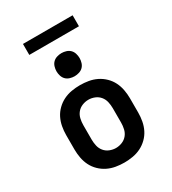

<svg xmlns="http://www.w3.org/2000/svg" viewBox="-217 -1029 1035 1152"><g transform="rotate(-30 300.0 -452.5)"><path d="M300 8Q271 8 241.5 3Q212 -2 185.5 -15Q159 -28 137.5 -49Q116 -70 103 -96Q90 -122 84.5 -151.5Q79 -181 79 -210V-310Q79 -339 84.5 -368.5Q90 -398 103 -424Q116 -450 137.5 -471Q159 -492 185.5 -505Q212 -518 241.5 -523Q271 -528 300 -528Q329 -528 358.5 -523Q388 -518 414.5 -505Q441 -492 462.5 -471Q484 -450 497 -424Q510 -398 515.5 -368.5Q521 -339 521 -310V-210Q521 -181 515.5 -151.5Q510 -122 497 -96Q484 -70 462.5 -49Q441 -28 414.5 -15Q388 -2 358.5 3Q329 8 300 8ZM300 -93Q322 -93 343 -101.5Q364 -110 378 -127Q392 -144 397 -166Q402 -188 402 -210V-310Q402 -332 397 -354Q392 -376 378 -393Q364 -410 343 -418.5Q322 -427 300 -427Q278 -427 257 -418.5Q236 -410 222 -393Q208 -376 203 -354Q198 -332 198 -310V-210Q198 -188 203 -166Q208 -144 222 -127Q236 -110 257 -101.5Q278 -93 300 -93ZM300 -590Q284 -590 268 -595Q252 -600 241 -611Q230 -622 225 -638Q220 -654 220 -670Q220 -686 225 -702Q230 -718 241 -729Q252 -740 268 -745Q284 -750 300 -750Q316 -750 332 -745Q348 -740 359 -729Q370 -718 375 -702Q380 -686 380 -670Q380 -654 375 -638Q370 -622 359 -611Q348 -600 332 -595Q316 -590 300 -590ZM128 -837V-913H472V-837Z"/></g></svg>

Font: Iosevka Plex Etoile
Style: Bold
Weight: 700
Designer: Belleve Invis
Foundry: Belleve Invis
Version: Version 25.1.1; ttfautohint (v1.8.4)